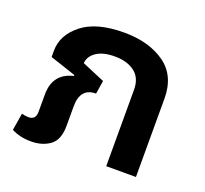

<svg xmlns="http://www.w3.org/2000/svg" viewBox="-99 -645 822 771"><g transform="rotate(20 312.0 -259.5)"><path d="M104 10Q153 10 185.5 -14Q218 -38 218 -99V-181Q218 -260 285 -260L294 -317L197 -358Q198 -386 226 -406Q254 -426 306 -426Q358 -426 390.5 -401.5Q423 -377 423 -326V0H550V-335Q550 -433 482 -481Q414 -529 308 -529Q190 -529 128.5 -480Q67 -431 67 -364V-337L178 -300L177 -296Q93 -276 93 -186V-112Q93 -78 62 -78Q51 -78 33 -82L21 -9Q57 10 104 10Z"/></g></svg>

Font: Noto Sans Thai UI Semi
Style: Regular
Weight: 600
Designer: Monotype Design Team
Foundry: Monotype Imaging Inc.
Version: Version 1.901